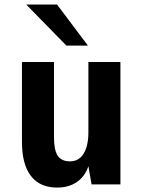

<svg xmlns="http://www.w3.org/2000/svg" viewBox="-20 -824 642 858"><path d="M276.9 -620.1H373L234.9 -803.7H97.2ZM234.9 14.2C270.5 14.2 299.3 5.9 323.7 -10.7C347.7 -27.3 364.7 -50.8 375 -81.1L389.2 0H518.1V-546.9H375V-232.9C375 -191.9 367.7 -160.2 353.5 -137.2C337.9 -112.3 316.9 -103 292 -103C268.1 -103 249 -111.3 237.8 -128.4C226.6 -145.5 221.2 -173.3 221.2 -212.9V-546.9H78.1V-190.9C78.1 -123 91.3 -72.3 118.2 -37.6C146 -1.5 186 14.2 234.9 14.2Z"/></svg>

Font: Hack
Style: Bold
Weight: 700
Monospace: yes
Designer: Christopher Simpkins
Foundry: Christopher Simpkins
Version: Version 2.010